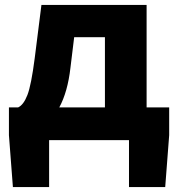

<svg xmlns="http://www.w3.org/2000/svg" viewBox="-20 -565 720 774"><path d="M120 -331 147 -545H571V-132H662V-20L646 189H500V0H178V189H32L16 -20V-132H53Q75 -142 90.5 -182Q106 -222 120 -331ZM403 -132V-415H279L264 -292Q253 -195 219 -132Z"/></svg>

Font: Nebula Sans Bold
Style: Regular
Weight: 700
Designer: Paul D. Hunt for Adobe (as Source Sans)
Foundry: Nebula Entertainment & Broadcasting LLC
Version: Version 1.010